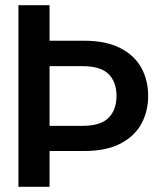

<svg xmlns="http://www.w3.org/2000/svg" viewBox="-20 -720 615 740"><path d="M51 0V-700H171V-563H305Q388 -563 443 -535Q498 -507 524.5 -459Q551 -411 551 -350Q551 -292 525.5 -244Q500 -196 445 -167Q390 -138 305 -138H171V0ZM171 -235H298Q368 -235 398.5 -266Q429 -297 429 -350Q429 -404 398.5 -434.5Q368 -465 298 -465H171Z"/></svg>

Font: DM Sans 9pt 36pt SemiBold
Style: Regular
Weight: 600
Version: Version 4.004;gftools[0.9.30]